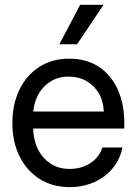

<svg xmlns="http://www.w3.org/2000/svg" viewBox="-20 -766 565 794"><path d="M268.6 7.8Q196.8 7.8 143.6 -26.1Q90.3 -60.1 60.8 -119.6Q31.2 -179.2 31.2 -256.8Q31.2 -335 60.3 -395Q89.4 -455.1 142.3 -489.3Q195.3 -523.4 266.6 -523.4Q338.4 -523.4 389.4 -489.3Q440.4 -455.1 467.3 -395Q494.1 -335 494.1 -256.8V-234.4H76.2V-304.7H409.2Q407.7 -347.7 388.7 -380.1Q369.6 -412.6 337.4 -430.9Q305.2 -449.2 264.6 -449.2Q218.3 -449.2 185.1 -426.5Q151.9 -403.8 134.5 -367.7Q117.2 -331.5 117.2 -291V-237.3Q117.2 -190.9 135.3 -152.3Q153.3 -113.8 187.3 -90.6Q221.2 -67.4 268.6 -67.4Q300.8 -67.4 328.4 -78.4Q356 -89.4 375.7 -109.4Q395.5 -129.4 403.3 -156.2H486.3Q476.6 -106.9 446 -70.1Q415.5 -33.2 369.6 -12.7Q323.7 7.8 268.6 7.8ZM225.6 -583 311.5 -746.1H408.2L298.8 -583Z"/></svg>

Font: Inter Display V
Style: Regular
Weight: 400
Designer: Rasmus Andersson
Foundry: rsms
Version: Version 3.015;git-src